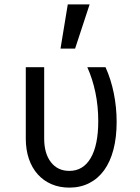

<svg xmlns="http://www.w3.org/2000/svg" viewBox="-20 -847 640 877"><path d="M462 -540H378.8Q402.8 -486.8 415.8 -424.3Q428.8 -361.8 428.8 -293.8Q428.8 -184.6 394.5 -125.5Q360.2 -66.4 296.6 -66.4Q243.6 -66.4 212.7 -106.1Q181.8 -145.8 181.8 -214V-540H97.8V-214Q97.8 -162.9 111.9 -121.6Q126 -80.2 152.4 -50.8Q178.7 -21.4 215.4 -5.7Q252.1 10 296.6 10Q347.2 10 387.5 -10.5Q427.8 -31 455.7 -69.5Q483.6 -108 498.2 -163.8Q512.8 -219.6 512.8 -290.4Q512.8 -357 499.8 -421.1Q486.8 -485.2 462 -540ZM389.4 -827H289.6L256.4 -625H323Z"/></svg>

Font: CommitMonoV143 ExtLt
Style: Regular
Weight: 200
Monospace: yes
Designer: Eigil Nikolajsen
Foundry: Eigil Nikolajsen
Version: Version 1.143